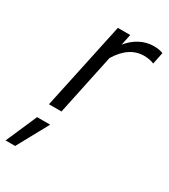

<svg xmlns="http://www.w3.org/2000/svg" viewBox="-280 -602 840 956"><g transform="rotate(30 140.5 -124.0)"><path d="M8 0 115 -501H186L173 -438Q201 -473 238 -492.5Q275 -512 317 -512Q348 -512 370 -503L356 -435Q346 -440 330 -443Q314 -446 299 -446Q212 -446 154 -350L80 0ZM-89 264 -11 85H64L-34 264Z"/></g></svg>

Font: Red Hat Display VF
Style: Italic
Weight: 300
Italic angle: -12°
Designer: Pentagram, MCKL
Foundry: Pentagram, MCKL
Version: Version 1.010